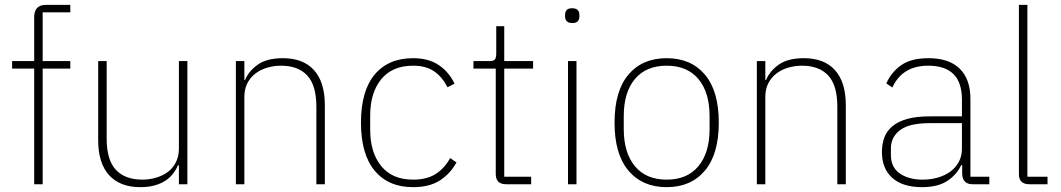

<svg xmlns="http://www.w3.org/2000/svg" viewBox="-20 -760 4378 792"><path d="M121 -477H30V-508H121V-689Q121 -740 170 -740H270V-709H156V-508H270V-477H156V0H121Z M718 -78H714Q707 -61 694.5 -44.5Q682 -28 663.5 -15.5Q645 -3 619 4.5Q593 12 559 12Q475 12 430 -37.5Q385 -87 385 -182V-508H420V-188Q420 -100 458 -59.5Q496 -19 567 -19Q596 -19 623.5 -27Q651 -35 672 -50.5Q693 -66 705.5 -90.5Q718 -115 718 -148V-508H753V0H718Z M953 0V-508H988V-430H991Q1006 -467 1043.5 -493.5Q1081 -520 1147 -520Q1231 -520 1275.5 -470.5Q1320 -421 1320 -326V0H1285V-320Q1285 -408 1247.5 -448.5Q1210 -489 1139 -489Q1110 -489 1082.5 -481Q1055 -473 1034 -457Q1013 -441 1000.5 -417Q988 -393 988 -361V0Z M1684 12Q1582 12 1525.5 -56Q1469 -124 1469 -254Q1469 -385 1525.5 -452.5Q1582 -520 1684 -520Q1748 -520 1790 -491.5Q1832 -463 1855 -415L1826 -400Q1804 -443 1770.5 -466Q1737 -489 1684 -489Q1598 -489 1552.5 -433Q1507 -377 1507 -283V-225Q1507 -131 1552.5 -75Q1598 -19 1684 -19Q1741 -19 1777.5 -42.5Q1814 -66 1837 -108L1863 -90Q1838 -44 1795 -16Q1752 12 1684 12Z M2068 0Q2025 0 2025 -42V-477H1933V-508H1999Q2016 -508 2021.5 -515Q2027 -522 2027 -539V-652H2060V-508H2179V-477H2060V-31H2171V0Z M2341 -665Q2325 -665 2318 -672.5Q2311 -680 2311 -691V-700Q2311 -711 2317.5 -718.5Q2324 -726 2340 -726Q2356 -726 2363 -718.5Q2370 -711 2370 -700V-691Q2370 -680 2363.5 -672.5Q2357 -665 2341 -665ZM2323 -508H2358V0H2323Z M2730 12Q2630 12 2572.5 -56Q2515 -124 2515 -254Q2515 -385 2572.5 -452.5Q2630 -520 2730 -520Q2830 -520 2887.5 -452.5Q2945 -385 2945 -254Q2945 -124 2887.5 -56Q2830 12 2730 12ZM2730 -19Q2815 -19 2861 -74.5Q2907 -130 2907 -227V-281Q2907 -379 2861 -434Q2815 -489 2730 -489Q2645 -489 2599 -434Q2553 -379 2553 -281V-227Q2553 -130 2599 -74.5Q2645 -19 2730 -19Z M3102 0V-508H3137V-430H3140Q3155 -467 3192.5 -493.5Q3230 -520 3296 -520Q3380 -520 3424.5 -470.5Q3469 -421 3469 -326V0H3434V-320Q3434 -408 3396.5 -448.5Q3359 -489 3288 -489Q3259 -489 3231.5 -481Q3204 -473 3183 -457Q3162 -441 3149.5 -417Q3137 -393 3137 -361V0Z M3992 0Q3951 0 3949 -42V-79H3945Q3927 -40 3888 -14Q3849 12 3783 12Q3704 12 3661 -26Q3618 -64 3618 -133Q3618 -166 3628 -193Q3638 -220 3661.5 -239.5Q3685 -259 3722.5 -269.5Q3760 -280 3815 -280H3948V-348Q3948 -420 3913 -454.5Q3878 -489 3809 -489Q3702 -489 3661 -399L3636 -416Q3657 -463 3698 -491.5Q3739 -520 3810 -520Q3895 -520 3939 -476.5Q3983 -433 3983 -352V-31H4061V0ZM3786 -19Q3819 -19 3848.5 -27.5Q3878 -36 3900 -52Q3922 -68 3935 -92Q3948 -116 3948 -148V-252H3815Q3731 -252 3693 -223.5Q3655 -195 3655 -148V-120Q3655 -70 3691.5 -44.5Q3728 -19 3786 -19Z M4226 0Q4183 0 4183 -42V-740H4218V-31H4301V0Z"/></svg>

Font: IBM Plex Sans KR ExtLt
Style: Regular
Weight: 200
Designer: Mike Abbink; Paul van der Laan; Pieter van Rosmalen; Wujin Sim; Chorong Kim; Dohee Lee;
Foundry: Sandoll Inc.
Version: Version 1.002